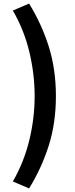

<svg xmlns="http://www.w3.org/2000/svg" viewBox="-20 -853 418 1075"><path d="M143 202 52 163Q115 53 144.5 -69.5Q174 -192 174 -315Q174 -438 144.5 -561.5Q115 -685 52 -794L143 -833Q214 -717 253.5 -591Q293 -465 293 -315Q293 -165 253.5 -39.5Q214 86 143 202Z"/></svg>

Font: Source Han Sans
Style: Bold
Weight: 700
Designer: Ryoko NISHIZUKA Ë•øÂ°öÊ∂ºÂ≠ê (kana, bopomofo & ideographs); Paul D. Hunt (Latin, Greek & Cyrillic); Sandoll Communicatio
Foundry: Adobe
Version: Version 2.004;hotconv 1.0.118;makeotfexe 2.5.65603